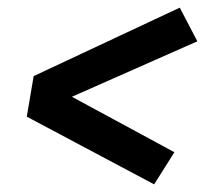

<svg xmlns="http://www.w3.org/2000/svg" viewBox="-20 -592 540 502"><path d="M383 -110 50 -287 68 -393 450 -572 496 -484 168 -339 436 -194Z"/></svg>

Font: iosevka_custom_sans_ss08
Style: Bold Italic
Weight: 700
Italic angle: -10°
Designer: Belleve Invis
Foundry: Belleve Invis
Version: Version 10.3.0; ttfautohint (v1.8.3)